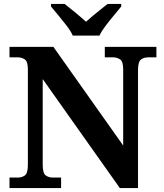

<svg xmlns="http://www.w3.org/2000/svg" viewBox="-20 -951 828 971"><path d="M28 0V-53H70Q91 -53 106 -64Q121 -75 121 -118V-600Q121 -640 105.5 -650.5Q90 -661 70 -661H28V-714H250L603 -215V-600Q603 -640 587.5 -650.5Q572 -661 552 -661H510V-714H771V-661H729Q708 -661 693 -650Q678 -639 678 -596V0H586L196 -551V-118Q196 -75 211 -64Q226 -53 247 -53H289V0ZM348 -771Q338 -794 317.5 -820.5Q297 -847 275.5 -873Q254 -899 238 -918V-931H307Q328 -915 360.5 -888Q393 -861 415 -841Q430 -855 450 -871.5Q470 -888 490 -904Q510 -920 524 -931H593V-918Q578 -899 556 -873Q534 -847 514 -820.5Q494 -794 483 -771Z"/></svg>

Font: NotoSerif-Bold
Style: Regular
Weight: 700
Designer: Monotype Design Team
Foundry: Monotype Imaging Inc.
Version: Version 2.007; ttfautohint (v1.8) -l 8 -r 50 -G 200 -x 14 -D